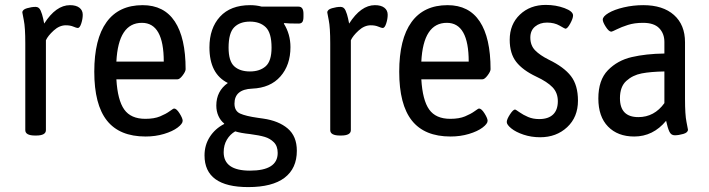

<svg xmlns="http://www.w3.org/2000/svg" viewBox="-20 -550 2887 782"><path d="M83 -20V-373Q83 -439 77 -467.5Q71 -496 71 -499Q71 -511 90 -516.5Q109 -522 125 -522Q139 -522 145.5 -507Q152 -492 155.5 -475.5Q159 -459 160 -454Q208 -529 265 -529Q290 -529 303.5 -518.5Q317 -508 317 -490Q317 -473 311 -454.5Q305 -436 297 -436Q292 -436 279 -441.5Q266 -447 248 -447Q222 -447 198.5 -425.5Q175 -404 167 -386V-20Q167 2 127 2H123Q83 2 83 -20Z M364 -258Q364 -391 414 -460Q464 -529 561 -529Q648 -529 692 -462.5Q736 -396 736 -268Q736 -259 724 -243Q712 -227 703 -227H454Q459 -142 486 -104Q513 -66 572 -66Q608 -66 632 -76Q656 -86 671 -97Q686 -108 689 -108Q699 -108 711.5 -88Q724 -68 724 -58Q724 -46 703.5 -30.5Q683 -15 648 -4.5Q613 6 573 6Q467 6 415.5 -59Q364 -124 364 -258ZM647 -299Q647 -457 558 -457Q462 -457 454 -299Z M813 83Q813 41 834.5 7.5Q856 -26 893 -45V-47Q878 -59 869.5 -78Q861 -97 861 -120Q861 -179 908 -212Q833 -249 833 -357Q833 -435 876 -482Q919 -529 999 -529Q1024 -529 1046 -523H1196Q1216 -523 1216 -494V-482Q1216 -467 1211.5 -460.5Q1207 -454 1196 -454Q1153 -454 1138 -456L1136 -454Q1163 -411 1163 -358Q1163 -285 1122 -238.5Q1081 -192 1007 -189Q935 -186 935 -128Q935 -98 958 -87.5Q981 -77 1031 -70L1052 -67Q1115 -58 1152 -26.5Q1189 5 1189 64Q1189 136 1139 174Q1089 212 991 212Q813 212 813 83ZM1086 -356Q1086 -416 1062.5 -439Q1039 -462 998 -462Q957 -462 934 -439Q911 -416 911 -356Q911 -301 934 -280Q957 -259 998 -259Q1038 -259 1062 -280Q1086 -301 1086 -356ZM1111 73Q1111 45 1095.5 29.5Q1080 14 1058 7.5Q1036 1 998 -4Q960 -8 938 -15Q917 -3 904 19Q891 41 891 70Q891 145 998 145Q1111 145 1111 73Z M1325 -20V-373Q1325 -439 1319 -467.5Q1313 -496 1313 -499Q1313 -511 1332 -516.5Q1351 -522 1367 -522Q1381 -522 1387.5 -507Q1394 -492 1397.5 -475.5Q1401 -459 1402 -454Q1450 -529 1507 -529Q1532 -529 1545.5 -518.5Q1559 -508 1559 -490Q1559 -473 1553 -454.5Q1547 -436 1539 -436Q1534 -436 1521 -441.5Q1508 -447 1490 -447Q1464 -447 1440.5 -425.5Q1417 -404 1409 -386V-20Q1409 2 1369 2H1365Q1325 2 1325 -20Z M1606 -258Q1606 -391 1656 -460Q1706 -529 1803 -529Q1890 -529 1934 -462.5Q1978 -396 1978 -268Q1978 -259 1966 -243Q1954 -227 1945 -227H1696Q1701 -142 1728 -104Q1755 -66 1814 -66Q1850 -66 1874 -76Q1898 -86 1913 -97Q1928 -108 1931 -108Q1941 -108 1953.5 -88Q1966 -68 1966 -58Q1966 -46 1945.5 -30.5Q1925 -15 1890 -4.5Q1855 6 1815 6Q1709 6 1657.5 -59Q1606 -124 1606 -258ZM1889 -299Q1889 -457 1800 -457Q1704 -457 1696 -299Z M2044 -53Q2044 -64 2057 -84Q2070 -104 2078 -104Q2080 -104 2095.5 -93Q2111 -82 2131 -73.5Q2151 -65 2176 -65Q2213 -65 2232.5 -83.5Q2252 -102 2252 -138Q2252 -172 2230.5 -194.5Q2209 -217 2164 -238Q2109 -264 2082.5 -298Q2056 -332 2056 -388Q2056 -451 2097.5 -490.5Q2139 -530 2203 -530Q2244 -530 2279 -517Q2314 -504 2314 -487Q2314 -475 2302.5 -454Q2291 -433 2283 -433Q2281 -433 2259.5 -445.5Q2238 -458 2208 -458Q2179 -458 2159.5 -442Q2140 -426 2140 -397Q2140 -365 2159.5 -345Q2179 -325 2215 -307Q2277 -277 2305.5 -240Q2334 -203 2334 -140Q2334 -73 2290 -32Q2246 9 2180 9Q2144 9 2112.5 -1.5Q2081 -12 2062.5 -27Q2044 -42 2044 -53Z M2417 -149Q2417 -224 2456 -264Q2495 -304 2553 -317.5Q2611 -331 2686 -332V-379Q2686 -413 2665 -435Q2644 -457 2599 -457Q2564 -457 2537.5 -448.5Q2511 -440 2492 -430.5Q2473 -421 2470 -421Q2460 -421 2447.5 -440.5Q2435 -460 2435 -470Q2435 -483 2458.5 -497Q2482 -511 2520.5 -520Q2559 -529 2600 -529Q2680 -529 2725 -489Q2770 -449 2770 -378V-148Q2770 -82 2776 -53.5Q2782 -25 2782 -22Q2782 -10 2763 -4.5Q2744 1 2728 1Q2713 1 2706 -14.5Q2699 -30 2693 -58Q2640 6 2563 6Q2496 6 2456.5 -34.5Q2417 -75 2417 -149ZM2686 -130V-259Q2630 -258 2593.5 -251Q2557 -244 2531 -220.5Q2505 -197 2505 -150Q2505 -73 2580 -73Q2645 -73 2686 -130Z"/></svg>

Font: Asap Condensed
Style: Regular
Weight: 400
Designer: Pablo Cosgaya
Foundry: Omnibus-Type
Version: Version 1.010; ttfautohint (v1.8)